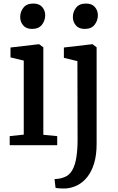

<svg xmlns="http://www.w3.org/2000/svg" viewBox="-20 -816 663 1079"><path d="M34.5 0V-51L113.5 -59.5V-475.5L39 -493.5V-549L198 -567.5H200L223.5 -550V-58.5L301.5 -51V0ZM159.5 -653.5Q127 -653.5 110.2 -673.5Q93.5 -693.5 93.5 -720Q93.5 -750 111.8 -773Q130 -796 167 -796H168Q200.5 -796 217.2 -776.5Q234 -757 234 -730.5Q234 -700.5 215.8 -677Q197.5 -653.5 160.5 -653.5ZM350.5 243Q343 243.5 330.5 243.2Q318 243 306.8 242Q295.5 241 292 239L286.5 190.5Q294 190.5 309 188.5Q324 186.5 341 180Q369.5 169.5 386 140.5Q402.5 111.5 409.2 67.8Q416 24 416 -31L415 -472.5L339 -491V-549L498 -567.5H500L523 -550V-7Q523 55 509.2 101Q495.5 147 471.2 177.8Q447 208.5 416 224.5Q385 240.5 350.5 243ZM455.5 -653.5Q423 -653.5 406.2 -673.5Q389.5 -693.5 389.5 -720Q389.5 -750 407.8 -773Q426 -796 463 -796H464Q496.5 -796 513.2 -776.5Q530 -757 530 -730.5Q530 -700.5 511.8 -677Q493.5 -653.5 456.5 -653.5Z"/></svg>

Font: Merriweather Medium
Style: Regular
Weight: 500
Version: Version 2.100